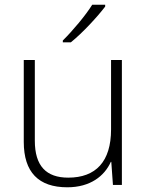

<svg xmlns="http://www.w3.org/2000/svg" viewBox="-20 -786 628 816"><path d="M427 -758V-766H372C345 -722 287 -653 247 -614V-606H281C332 -647 395 -716 427 -758ZM498 -531H452V-236C452 -99 387 -31 270 -31C177 -31 128 -80 128 -188V-531H81V-183C81 -54 144 10 266 10C364 10 424 -38 451 -98H453L460 0H498Z"/></svg>

Font: Noto Sans Syriac Extralight
Style: Regular
Weight: 200
Designer: Patrick Giasson and the Monotype Design Team
Foundry: Monotype Imaging Inc.
Version: Version 3.000